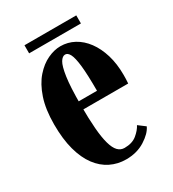

<svg xmlns="http://www.w3.org/2000/svg" viewBox="-155 -695 715 793"><g transform="rotate(-30 203.0 -299.0)"><path d="M214 10Q174 10 140 -6.8Q106 -23.5 80.8 -57.2Q55.5 -91 41.5 -142.5Q27.5 -194 27.5 -263.5Q27.5 -336 44.8 -387Q62 -438 90 -469.8Q118 -501.5 149.8 -516.2Q181.5 -531 211 -531Q246 -531 276.5 -514.5Q307 -498 329.8 -467.2Q352.5 -436.5 365.5 -393.8Q378.5 -351 378.5 -298Q378.5 -288 378.2 -277.8Q378 -267.5 377 -257.5H156V-296H250.5Q250.5 -373.5 245.8 -415.8Q241 -458 232.2 -474.8Q223.5 -491.5 211 -491.5Q198 -491.5 187.2 -474Q176.5 -456.5 169.8 -410.8Q163 -365 163 -278Q163 -212.5 166.8 -166.2Q170.5 -120 178.8 -90.8Q187 -61.5 200 -48Q213 -34.5 231.5 -34.5Q268.5 -34.5 290.8 -53Q313 -71.5 322.5 -90.5L355 -66Q342.5 -38.5 304 -14.2Q265.5 10 214 10ZM85 -570V-608.5H332V-570Z"/></g></svg>

Font: Imbue Thin 10pt ExtraBold
Style: Regular
Weight: 800
Version: Version 1.102